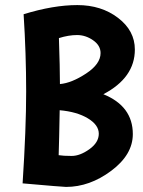

<svg xmlns="http://www.w3.org/2000/svg" viewBox="-20 -721 563 756"><path d="M73 -665Q190 -701 284.5 -701Q379 -701 445 -650.5Q511 -600 511 -526Q511 -415 387 -350Q503 -303 503 -193Q503 -112 418 -48.5Q333 15 240 15Q228 15 69 1Q83 -214 83 -361Q83 -508 73 -665ZM212 -571Q216 -451 216 -390Q262 -394 319 -431.5Q376 -469 376 -512Q376 -542 346.5 -562.5Q317 -583 283.5 -583Q250 -583 212 -571ZM215 -287Q213 -169 211 -110Q229 -107 262 -107Q295 -107 332 -133.5Q369 -160 369 -194.5Q369 -229 326 -255Q283 -281 215 -287Z"/></svg>

Font: Boogaloo
Style: Regular
Weight: 400
Designer: John Vargas Beltran
Foundry: John Vargas Beltran
Version: Version 1.002